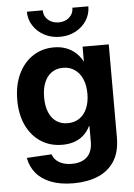

<svg xmlns="http://www.w3.org/2000/svg" viewBox="-62 -784 729 1042"><g transform="rotate(-5 302.5 -263.0)"><path d="M296.4 211.9Q224.6 211.9 173.6 191.9Q122.6 171.9 93 136Q63.5 100.1 55.2 52.7L190.9 44.9Q196.3 63 210.4 76.9Q224.6 90.8 246.3 98.4Q268.1 106 296.4 106Q350.1 106 379.4 77.9Q408.7 49.8 408.7 -5.9V-89.4H405.8Q392.1 -61 370.1 -41.3Q348.1 -21.5 319.1 -11.5Q290 -1.5 253.9 -1.5Q188 -1.5 137.7 -33.9Q87.4 -66.4 59.1 -125.5Q30.8 -184.6 30.8 -264.2Q30.8 -345.2 59.3 -405.5Q87.9 -465.8 138.2 -499Q188.5 -532.2 252.9 -532.2Q289.6 -532.2 318.6 -521.5Q347.7 -510.7 370.1 -491Q392.6 -471.2 407.2 -443.8H409.2V-522.5H551.8V-16.6Q551.8 63.5 519.3 113.8Q486.8 164.1 429.4 188Q372.1 211.9 296.4 211.9ZM293 -115.7Q329.6 -115.7 356.7 -134Q383.8 -152.3 398.4 -186.3Q413.1 -220.2 413.1 -266.1Q413.1 -312 398.4 -345.9Q383.8 -379.9 356.7 -398.7Q329.6 -417.5 293 -417.5Q257.3 -417.5 231.2 -399.4Q205.1 -381.3 191.2 -347.4Q177.2 -313.5 177.2 -266.1Q177.2 -218.8 191.2 -185.1Q205.1 -151.4 231.2 -133.5Q257.3 -115.7 293 -115.7ZM292 -586.4Q244.6 -586.4 206.8 -606.7Q168.9 -627 146.7 -661.4Q124.5 -695.8 124.5 -737.8H210.9Q210.9 -706.1 233.9 -685.5Q256.8 -665 292 -665Q327.1 -665 349.9 -685.5Q372.6 -706.1 372.6 -737.8H459.5Q459.5 -695.8 437.5 -661.4Q415.5 -627 377.7 -606.7Q339.8 -586.4 292 -586.4Z"/></g></svg>

Font: Inter 28pt
Style: Bold
Weight: 700
Designer: Rasmus Andersson
Foundry: rsms
Version: Version 4.001;git-66647c0bb